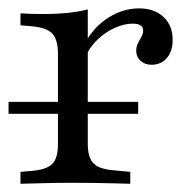

<svg xmlns="http://www.w3.org/2000/svg" viewBox="-20 -447 470 467"><path d="M157.3 -2.4Q119.4 -2.4 89.9 -1.6Q60.5 -0.8 29.8 0V-29L58.9 -31.5Q93.5 -34.7 107.3 -48.4Q121 -62.1 121 -96.8V-206.5H193.5V-96.8Q193.5 -74.2 200 -60.5Q206.5 -46.8 221.4 -40.3Q236.3 -33.9 262.1 -32.3L296.8 -29V0Q275 -0.8 253.2 -1.2Q231.5 -1.6 208.1 -2Q184.7 -2.4 157.3 -2.4ZM121 -206.5V-315.3Q121 -350.8 107.3 -365.3Q93.5 -379.8 57.3 -383.1L29.8 -385.5V-414.5Q45.2 -413.7 57.7 -413.3Q70.2 -412.9 83.9 -412.9Q116.9 -412.9 144.8 -415.7Q172.6 -418.5 193.5 -424.2V-414.5V-206.5ZM348.4 -289.5Q332.3 -289.5 321.8 -299.2Q311.3 -308.9 311.3 -323.4Q311.3 -333.9 315.7 -342.3Q320.2 -350.8 324.2 -358.1Q328.2 -365.3 328.2 -372.6Q328.2 -389.5 302.4 -389.5Q282.3 -389.5 259.7 -379.4Q237.1 -369.4 219 -352.4Q200.8 -335.5 191.1 -315.3L188.7 -346Q211.3 -384.7 246 -405.6Q280.6 -426.6 318.5 -426.6Q355.6 -426.6 377.8 -405.6Q400 -384.7 400 -350Q400 -322.6 385.9 -306Q371.8 -289.5 348.4 -289.5ZM0.8 -170.2V-199.2H316.1V-170.2Z"/></svg>

Font: Playfair 5pt SemiExpanded Light Light
Style: Regular
Weight: 300
Version: Version 2.203